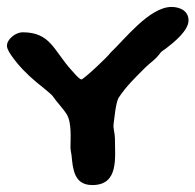

<svg xmlns="http://www.w3.org/2000/svg" viewBox="-30 -644 563 553"><path d="M-10 -512C-10 -502 0 -488 5 -481C25 -453 48 -430 74 -408C79 -404 118 -373 122 -367C134 -349 150 -334 162 -315C177 -291 173 -245 173 -220C173 -212 175 -205 176 -197C180 -157 183 -111 236 -111C313 -111 301 -190 301 -246C301 -259 296 -273 297 -285C299 -298 303 -349 312 -363C334 -396 359 -420 387 -448C405 -466 416 -470 433 -493C436 -497 447 -503 450 -506C471 -522 513 -556 513 -585C513 -613 488 -624 464 -624C400 -624 328 -529 288 -492C285 -485 211 -415 204 -415C192 -421 183 -435 174 -444C124 -500 115 -551 35 -551C16 -551 -10 -532 -10 -512Z"/></svg>

Font: ChillLongCangKaiShu ExtraBold
Style: Regular
Weight: 800
Version: Version 3.500;Glyphs 3.1.1 (3135)